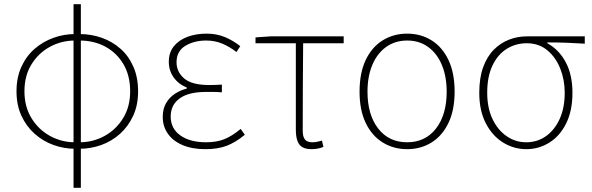

<svg xmlns="http://www.w3.org/2000/svg" viewBox="-20 -701 2832 919"><path d="M339 11Q286 11 236 -7Q186 -25 146 -60.5Q106 -96 82.5 -147Q59 -198 59 -264Q59 -330 82.5 -381.5Q106 -433 146 -467.5Q186 -502 236 -520Q286 -538 339 -538V-507Q275 -507 220 -477.5Q165 -448 131 -393.5Q97 -339 97 -264Q97 -190 131 -135Q165 -80 220 -50Q275 -20 339 -20ZM361 11V-20Q425 -20 480 -50Q535 -80 569 -135Q603 -190 603 -264Q603 -339 571 -393.5Q539 -448 484.5 -477.5Q430 -507 361 -507V-538Q417 -538 467.5 -520Q518 -502 557 -467.5Q596 -433 618.5 -381.5Q641 -330 641 -264Q641 -198 617.5 -147Q594 -96 554.5 -60.5Q515 -25 465 -7Q415 11 361 11ZM332 198V-681H367V198Z M963 13Q900 13 854 -6.5Q808 -26 783.5 -61Q759 -96 759 -141Q759 -181 775.5 -208.5Q792 -236 818.5 -253Q845 -270 874 -277V-282Q833 -299 810.5 -331.5Q788 -364 788 -405Q788 -450 812.5 -480Q837 -510 878 -525Q919 -540 969 -540Q1017 -540 1056.5 -523.5Q1096 -507 1130 -480L1112 -452Q1078 -478 1043 -492.5Q1008 -507 967 -507Q909 -507 867 -481.5Q825 -456 825 -403Q825 -357 861.5 -325.5Q898 -294 982 -294Q997 -294 1009.5 -294.5Q1022 -295 1042 -296V-259Q1019 -261 1002 -261Q985 -261 966 -261Q883 -261 840 -230Q797 -199 797 -143Q797 -86 843 -53Q889 -20 967 -20Q1016 -20 1053 -34.5Q1090 -49 1132 -84L1152 -56Q1107 -19 1064.5 -3Q1022 13 963 13Z M1472 13Q1444 13 1427.5 3.5Q1411 -6 1403.5 -27Q1396 -48 1396 -81V-494H1203V-522L1275 -527H1625V-494H1431Q1430 -388 1429.5 -284Q1429 -180 1429 -75Q1429 -47 1439.5 -33.5Q1450 -20 1475 -20Q1487 -20 1499 -22.5Q1511 -25 1521 -28L1528 2Q1520 6 1504.5 9.5Q1489 13 1472 13Z M1929 13Q1864 13 1812 -19Q1760 -51 1730.5 -112.5Q1701 -174 1701 -262Q1701 -352 1730.5 -414Q1760 -476 1812 -508Q1864 -540 1929 -540Q1994 -540 2045.5 -508Q2097 -476 2126.5 -414Q2156 -352 2156 -262Q2156 -174 2126.5 -112.5Q2097 -51 2045.5 -19Q1994 13 1929 13ZM1929 -20Q2016 -20 2067 -86Q2118 -152 2118 -262Q2118 -335 2095 -390Q2072 -445 2029.5 -476Q1987 -507 1929 -507Q1871 -507 1828 -476Q1785 -445 1762 -390Q1739 -335 1739 -262Q1739 -152 1790 -86Q1841 -20 1929 -20Z M2499 13Q2440 13 2388.5 -18.5Q2337 -50 2305.5 -110.5Q2274 -171 2274 -257Q2274 -328 2292.5 -379Q2311 -430 2343 -462.5Q2375 -495 2416 -511Q2457 -527 2502 -527H2779V-492Q2733 -495 2689.5 -496.5Q2646 -498 2600 -498V-494Q2656 -463 2688 -403Q2720 -343 2720 -257Q2720 -171 2690 -110.5Q2660 -50 2609.5 -18.5Q2559 13 2499 13ZM2499 -20Q2552 -20 2593.5 -49.5Q2635 -79 2659 -132Q2683 -185 2683 -257Q2683 -319 2661.5 -373Q2640 -427 2599.5 -460.5Q2559 -494 2501 -494Q2449 -494 2406 -467.5Q2363 -441 2337.5 -388Q2312 -335 2312 -257Q2312 -185 2337 -132Q2362 -79 2404.5 -49.5Q2447 -20 2499 -20Z"/></svg>

Font: Noto Sans TC Thin
Style: Regular
Weight: 100
Designer: Ryoko NISHIZUKA 西塚涼子 (kana, bopomofo & ideographs); Paul D. Hunt (Latin, Greek & Cyrillic); Sandoll Communications 산돌커뮤니
Foundry: Adobe
Version: Version 2.004-H2;hotconv 1.0.118;makeotfexe 2.5.65603